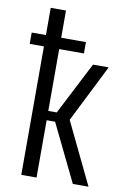

<svg xmlns="http://www.w3.org/2000/svg" viewBox="-90 -864 603 917"><g transform="rotate(10 211.0 -405.0)"><path d="M11 -623V-678H274V-623ZM80 0V-810H154V-323H195L326 -578H402L262 -299L406 0H330L195 -278H154V0Z"/></g></svg>

Font: Oswald Light
Style: Regular
Weight: 300
Designer: Vernon Adams
Foundry: Vernon Adams
Version: Version 4.103;gftools[0.9.33.dev8+g029e19f]